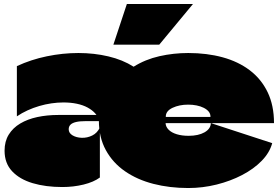

<svg xmlns="http://www.w3.org/2000/svg" viewBox="-20 -917 1408 967"><path d="M928 30Q834 30 752.5 9Q671 -12 609.5 -54.5Q548 -97 513 -161Q478 -225 478 -310Q474 -330 459 -346.5Q444 -363 421 -375.5Q398 -388 367 -394.5Q336 -401 299 -401Q270 -401 239 -396.5Q208 -392 177.5 -383Q147 -374 118.5 -361Q90 -348 65 -331V-584Q136 -617 216 -633.5Q296 -650 375 -650Q454 -650 526 -633Q598 -616 653 -581Q712 -618 783 -634Q854 -650 928 -650Q1022 -650 1101 -628.5Q1180 -607 1238 -563Q1296 -519 1328 -452.5Q1360 -386 1360 -297H815Q815 -297 814.5 -297Q814 -297 814 -297Q814 -297 814 -296.5Q814 -296 814 -296Q815 -278 829.5 -263.5Q844 -249 870 -241Q896 -233 930 -233Q979 -233 1010 -250.5Q1041 -268 1042 -297L1351 -196Q1338 -148 1298 -107Q1258 -66 1199.5 -35.5Q1141 -5 1071 12.5Q1001 30 928 30ZM483 -23Q452 0 401 12.5Q350 25 294 25Q210 25 144.5 5.5Q79 -14 41 -54.5Q3 -95 3 -158Q3 -205 24 -239Q45 -273 82 -295Q119 -317 168 -327.5Q217 -338 274 -338H493L512 -307H413Q382 -307 363 -302.5Q344 -298 335 -289Q326 -280 326 -266Q326 -247 345 -235.5Q364 -224 391.5 -223Q419 -222 444.5 -234.5Q470 -247 483 -275ZM816 -328H1039Q1040 -328 1040 -328.5Q1040 -329 1040 -330Q1040 -344 1031 -355Q1022 -366 1006 -374Q990 -382 970 -386Q950 -390 928 -390Q883 -390 849 -374Q815 -358 815 -330Q815 -329 815 -328.5Q815 -328 815 -328Q815 -328 815.5 -328Q816 -328 816 -328ZM619 -897 551 -692H782L952 -897Z"/></svg>

Font: Climate Crisis
Style: Regular
Weight: 400
Version: Version 1.003